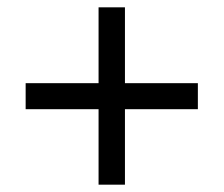

<svg xmlns="http://www.w3.org/2000/svg" viewBox="-20 -615 612 524"><path d="M321 -388H520V-317H321V-111H249V-317H50V-388H249V-595H321Z"/></svg>

Font: lguzrati85
Style: Book
Weight: 400
Designer: Jelle Bosma - Monotype Design Team, Universal Thirst
Foundry: Monotype Imaging Inc.
Version: Version 2.106